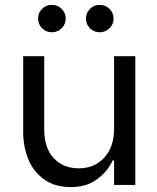

<svg xmlns="http://www.w3.org/2000/svg" viewBox="-20 -757 642 786"><path d="M534 0H447V-100H441Q420 -54 376.5 -22.5Q333 9 270 9Q204 9 160 -23Q116 -55 95.5 -106Q75 -157 75 -217V-527H161V-228Q161 -151 200 -109.5Q239 -68 302 -68Q368 -68 407.5 -112.5Q447 -157 447 -228V-527H534ZM332 -681Q332 -704 348 -720.5Q364 -737 388 -737Q412 -737 428.5 -720.5Q445 -704 445 -681Q445 -658 428.5 -641.5Q412 -625 388 -625Q364 -625 348 -641.5Q332 -658 332 -681ZM136 -681Q136 -704 152 -720.5Q168 -737 192 -737Q216 -737 232.5 -720.5Q249 -704 249 -681Q249 -658 232.5 -641.5Q216 -625 192 -625Q168 -625 152 -641.5Q136 -658 136 -681Z"/></svg>

Font: Be Vietnam
Style: Regular
Weight: 400
Designer: Gabriel Lam
Foundry: TypeRant
Version: Version 4.000